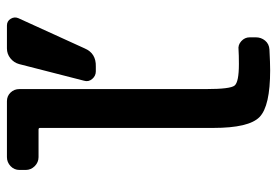

<svg xmlns="http://www.w3.org/2000/svg" viewBox="-140 -630 780 540"><g transform="rotate(-90 250.0 -360.0)"><path d="M383.8 -730.5H448.2Q460.9 -730.5 467.3 -719.7Q473.6 -709 468.8 -698.2L383.8 -511.7Q370.1 -479.5 333 -480.5H319.3Q306.6 -480.5 297.9 -490.7Q289.1 -501 293 -513.7L339.8 -696.3Q343.8 -710.9 356 -720.7Q368.2 -730.5 383.8 -730.5ZM78.1 -641.6Q63.5 -641.6 52.7 -652.3Q42 -663.1 42 -677.7V-695.3Q42 -710 52.7 -720.2Q63.5 -730.5 78.1 -730.5H235.4Q250 -730.5 259.8 -720.2Q269.5 -710 269.5 -695.3V-169.9Q269.5 -102.5 279.3 -90.3Q289.1 -78.1 339.8 -78.1Q366.2 -78.1 379.9 -79.1Q393.6 -81.1 404.3 -71.3Q415 -61.5 415 -47.9V-30.3Q415 -15.6 405.8 -4.4Q396.5 6.8 380.9 7.8Q342.8 9.8 322.3 9.8Q221.7 9.8 190.9 -20Q160.2 -49.8 160.2 -150.4V-637.7Q160.2 -641.6 155.3 -641.6Z"/></g></svg>

Font: Rounded-L Mgen+ 1m medium
Style: Regular
Weight: 500
Designer: [Source Han Sans]
Ryoko NISHIZUKA  (kana & ideographs); Paul D. Hunt (Latin, Greek & Cyrillic); Wenlong ZHANG  (bopomofo
Version: Version 1.059.20150602